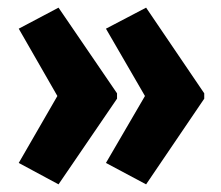

<svg xmlns="http://www.w3.org/2000/svg" viewBox="-20 -528 579 502"><path d="M514 -270V-284L362 -508L257 -453L359 -277L257 -102L362 -46ZM286 -270V-284L133 -508L29 -453L130 -277L29 -102L133 -46Z"/></svg>

Font: Noto Sans Thai Looped ExtraCondensed ExtraBold
Style: Regular
Weight: 800
Width: 2
Designer: Sasikarn Vongin, Ben Mitchell
Foundry: The Fontpad Ltd
Version: Version 1.001